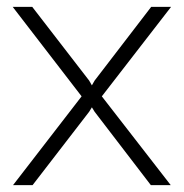

<svg xmlns="http://www.w3.org/2000/svg" viewBox="-20 -540 536 560"><path d="M74 -520 240 -305 248 -291 256 -305 421 -520H479L277 -259L478 0H420L256 -214L248 -227L240 -214L75 0H18L218 -259L17 -520Z"/></svg>

Font: Raleway-v4020 Light
Style: Regular
Weight: 300
Designer: Matt McInerney, Pablo Impallari, Rodrigo Fuenzalida
Foundry: Matt McInerney, Pablo Impallari, Rodrigo Fuenzalida
Version: Version 4.020;PS 004.020;hotconv 1.0.88;makeotf.lib2.5.64775